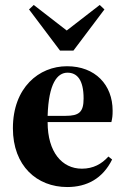

<svg xmlns="http://www.w3.org/2000/svg" viewBox="-20 -739 510 774"><path d="M252 -446C291 -446 317 -417 317 -342C317 -287 299 -272 244 -272H172C176 -403 211 -446 252 -446ZM251 15C330 15 394 -19 432 -96L417 -108C390 -78 356 -59 310 -59C230 -59 172 -126 172 -246V-247H429C433 -264 434 -273 434 -293C434 -397 364 -472 250 -472C137 -472 32 -386 32 -222C32 -70 129 15 251 15ZM116 -719 97 -701 222 -535H276L401 -701L382 -719L249 -616Z"/></svg>

Font: Source Serif 4 Display
Style: Bold
Weight: 700
Designer: Frank Grießhammer
Foundry: Adobe Systems Incorporated
Version: Version 4.004;hotconv 1.0.117;makeotfexe 2.5.65602